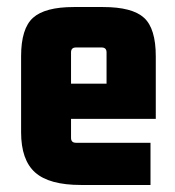

<svg xmlns="http://www.w3.org/2000/svg" viewBox="-20 -520 498 546"><path d="M408 6H210Q120 6 80 -29.5Q40 -65 40 -144V-360Q40 -439 74 -469.5Q108 -500 190 -500H273Q356 -500 389.5 -469.5Q423 -439 423 -360V-182H166V-282H283V-371Q283 -385 269 -385H196Q182 -385 182 -371V-128Q182 -114 196 -114H408Z"/></svg>

Font: Gemunu Libre ExtraLight ExtraBold
Style: Regular
Weight: 800
Version: Version 1.100